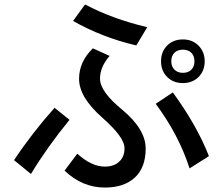

<svg xmlns="http://www.w3.org/2000/svg" viewBox="-20 -726 1002 862"><path d="M308 -632 362 -706Q484 -641 641 -604L592 -522Q438 -558 308 -632ZM801 -353Q758 -353 730.5 -380.5Q703 -408 703 -451Q703 -494 730.5 -521.5Q758 -549 801 -549Q844 -549 871.5 -521Q899 -493 899 -451Q899 -408 871.5 -380.5Q844 -353 801 -353ZM451 22Q491 22 515 0Q539 -22 539 -60Q539 -86 514 -120Q489 -154 438 -199Q335 -290 335 -372Q335 -449 397 -509L472 -475Q429 -425 429 -373Q429 -315 528 -234Q634 -146 634 -59Q634 26 585.5 71Q537 116 451 116Q349 116 270 40L327 -36Q391 22 451 22ZM853 -451Q853 -475 839 -489Q825 -503 801 -503Q777 -503 763 -489Q749 -475 749 -451Q749 -427 763.5 -413Q778 -399 801 -399Q825 -399 839 -413Q853 -427 853 -451ZM679 -260 756 -311Q864 -163 918 -25L831 30Q783 -120 679 -260ZM119 55 43 -7Q124 -129 225 -242L292 -188Q193 -67 119 55Z"/></svg>

Font: Gmarket Sans TTF Medium
Style: Regular
Weight: 500
Designer: Creative Director : Sungho Lee; Art Director : Kiwoong Choi; Project Manager : Sori Yang, Jongwook Yoon; Font Designer :
Foundry: Sandoll Inc.
Version: Version 1.000;hotconv 1.0.109;makeotfexe 2.5.65596